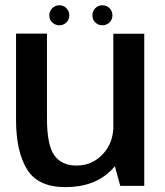

<svg xmlns="http://www.w3.org/2000/svg" viewBox="-20 -724 644 748"><path d="M448.5 0H542V-592.5H421.5V-98.5ZM163 -593H42.5V-257Q42.5 -134.5 85 -64.8Q127.5 5 235 5Q349.5 5 415.5 -63Q481.5 -131 481.5 -205L422 -236Q422 -167 380.2 -123Q338.5 -79 278 -79Q219.5 -79 191.2 -119.5Q163 -160 163 -262ZM211.5 -625.5Q227.5 -625.5 238.8 -636.8Q250 -648 250 -664Q250 -680.5 238.8 -692Q227.5 -703.5 211.5 -703.5Q195 -703.5 183.5 -692Q172 -680.5 172 -664Q172 -648 183.5 -636.8Q195 -625.5 211.5 -625.5ZM378.5 -625.5Q395.5 -625.5 406.8 -636.8Q418 -648 418 -664Q418 -680.5 406.8 -692Q395.5 -703.5 378.5 -703.5Q362.5 -703.5 351.2 -692Q340 -680.5 340 -664Q340 -648 351.2 -636.8Q362.5 -625.5 378.5 -625.5Z"/></svg>

Font: Anybody Thin Medium
Style: Regular
Weight: 500
Version: Version 1.113;gftools[0.9.25]